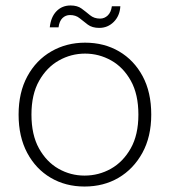

<svg xmlns="http://www.w3.org/2000/svg" viewBox="-20 -670 621 702"><path d="M289 12Q220 12 165.5 -20Q111 -52 79.5 -111Q48 -170 48 -251Q48 -332 80 -391Q112 -450 167.5 -482Q223 -514 291 -514Q361 -514 415.5 -482Q470 -450 501.5 -391.5Q533 -333 533 -251Q533 -170 500.5 -111Q468 -52 413.5 -20Q359 12 289 12ZM289 -28Q341 -28 385.5 -53Q430 -78 458 -127.5Q486 -177 486 -251Q486 -325 458.5 -374.5Q431 -424 386.5 -449Q342 -474 291 -474Q240 -474 195.5 -449Q151 -424 123 -374.5Q95 -325 95 -251Q95 -177 122.5 -127.5Q150 -78 194 -53Q238 -28 289 -28ZM343 -568Q317 -568 301 -580Q285 -592 271 -603.5Q257 -615 236 -615Q220 -615 208.5 -604Q197 -593 194 -570H162Q166 -608 186.5 -629Q207 -650 238 -650Q263 -650 278.5 -638.5Q294 -627 309 -614.5Q324 -602 346 -602Q362 -602 374 -613.5Q386 -625 389 -647H420Q418 -612 396 -590Q374 -568 343 -568Z"/></svg>

Font: DM Sans 16pt ExtraLight
Style: Regular
Weight: 250
Version: Version 4.004;gftools[0.9.30]